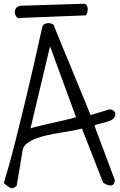

<svg xmlns="http://www.w3.org/2000/svg" viewBox="-21 -970 634 1017"><path d="M-1 0Q5.9 -22.5 21 -74.2Q36.1 -126 60.5 -222.2Q85 -318.4 120.6 -466.8Q156.2 -615.2 204.1 -832Q210 -841.8 220.7 -845.2Q231.4 -848.6 242.2 -847.2Q252.9 -845.7 260.3 -840.3Q267.6 -835 266.6 -828.1L459 -360.4L558.6 -390.6Q571.3 -390.6 580.1 -383.8Q588.9 -377 589.8 -367.2Q590.8 -357.4 583 -346.2Q575.2 -335 555.7 -328.1Q547.9 -325.2 535.2 -321.8Q522.5 -318.4 509.8 -315.4Q497.1 -312.5 488.3 -309.6Q479.5 -306.6 479.5 -303.7L587.9 -14.6Q585.9 -9.8 584 -2.4Q582 4.9 576.2 9.3Q570.3 13.7 558.6 12.2Q546.9 10.7 525.4 -2L413.1 -289.1Q392.6 -283.2 362.3 -277.8Q332 -272.5 298.8 -267.1Q265.6 -261.7 231.9 -254.4Q198.2 -247.1 169.9 -236.3Q141.6 -225.6 122.1 -210.4Q102.5 -195.3 98.6 -173.8Q96.7 -160.2 91.3 -128.9Q85.9 -97.7 81.1 -66.4Q75.2 -29.3 67.4 13.7Q49.8 31.2 35.6 25.4Q21.5 19.5 -1 0ZM244.1 -724.6 140.6 -290Q157.2 -295.9 186.5 -302.7Q215.8 -309.6 250 -317.4Q284.2 -325.2 318.8 -333Q353.5 -340.8 381.8 -349.6ZM85.9 -875Q78.1 -870.1 69.8 -877.4Q61.5 -884.8 58.6 -897Q55.7 -909.2 61 -921.9Q66.4 -934.6 85.9 -939.5L422.9 -950.2Q432.6 -950.2 437.5 -943.4Q442.4 -936.5 443.4 -926.8Q444.3 -917 441.9 -906.2Q439.5 -895.5 434.6 -888.7L85.9 -875Z"/></svg>

Font: Shadows Into Light Two
Style: Regular
Weight: 400
Designer: Kimberly Geswein
Foundry: Kimberly Geswein
Version: Version 1.003 2012